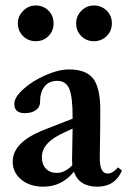

<svg xmlns="http://www.w3.org/2000/svg" viewBox="-20 -683 481 714"><path d="M112.8 -529.8Q85 -529.8 65.7 -548.8Q46.4 -567.9 46.4 -596.2Q46.4 -623 66.2 -642.8Q85.9 -662.6 112.8 -662.6Q141.1 -662.6 160.2 -643.6Q179.2 -624.5 179.2 -596.2Q179.2 -567.9 160.2 -548.8Q141.1 -529.8 112.8 -529.8ZM329.1 -529.8Q301.3 -529.8 282.2 -548.8Q263.2 -567.9 263.2 -596.2Q263.2 -623.5 282.7 -643.1Q302.2 -662.6 329.1 -662.6Q357.4 -662.6 376.7 -643.6Q396 -624.5 396 -596.2Q396 -567.9 376.7 -548.8Q357.4 -529.8 329.1 -529.8ZM141.1 11.2Q91.3 11.2 59.3 -14.9Q27.3 -41 27.3 -82Q27.3 -154.8 144 -200.2L250 -241.7V-248.5Q250 -323.7 237.5 -353Q225.1 -382.3 192.9 -382.3Q162.6 -382.3 145.8 -361.6Q128.9 -340.8 128.9 -302.7Q128.9 -284.7 113.3 -273.4Q97.7 -262.2 71.8 -262.2Q33.2 -262.2 33.2 -296.9Q33.2 -321.3 67.1 -351.8Q101.1 -382.3 149.7 -403.6Q198.2 -424.8 236.8 -424.8Q300.3 -424.8 326.7 -390.4Q353 -356 353 -273.4Q353 -215.3 351.1 -98.1Q350.1 -37.6 380.4 -37.6Q398.9 -37.6 418.9 -60.5L433.6 -48.8Q407.7 11.2 342.3 11.2Q273.9 11.2 254.9 -44.4Q209.5 11.2 141.1 11.2ZM135.7 -98.1Q135.7 -71.3 150.9 -55.7Q166 -40 191.4 -40Q221.7 -40 249 -68.8Q248 -76.2 248 -92.8Q249 -130.4 250 -204.6L223.1 -192.4Q178.2 -172.4 157 -149.7Q135.7 -127 135.7 -98.1Z"/></svg>

Font: Elstob 18pt SemiBold
Style: Regular
Weight: 600
Designer: Peter S. Baker
Version: Version 1.015